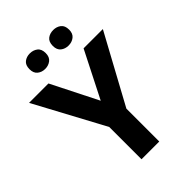

<svg xmlns="http://www.w3.org/2000/svg" viewBox="-262 -1034 1148 1148"><g transform="rotate(-45 312.0 -460.0)"><path d="M312 -420 461 -714H624L387 -278V0H237V-273L0 -714H164ZM144 -854Q144 -889 164 -904.5Q184 -920 212 -920Q240 -920 260.5 -904.5Q281 -889 281 -854Q281 -821 260.5 -805Q240 -789 212 -789Q184 -789 164 -805Q144 -821 144 -854ZM341 -854Q341 -889 361 -904.5Q381 -920 410 -920Q438 -920 458.5 -904.5Q479 -889 479 -854Q479 -821 458.5 -805Q438 -789 410 -789Q381 -789 361 -805Q341 -821 341 -854Z"/></g></svg>

Font: Noto Sans Bengali
Style: Bold
Weight: 700
Designer: Jelle Bosma - Monotype Design Team
Foundry: Monotype Imaging Inc.
Version: Version 2.003; ttfautohint (v1.8.4.7-5d5b)